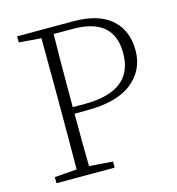

<svg xmlns="http://www.w3.org/2000/svg" viewBox="-102 -762 786 851"><g transform="rotate(-15 291.0 -337.0)"><path d="M301 -642H212Q210 -551 210 -364V-307H265Q488 -307 488 -481Q488 -642 301 -642ZM266 -277H210Q210 -118 212 -36L320 -28V0H53V-28L155 -36Q156 -127 156 -310V-364Q156 -547 155 -638L53 -646V-674H312Q426 -674 485 -622Q544 -570 544 -479Q544 -388 474.5 -332.5Q405 -277 266 -277Z"/></g></svg>

Font: TypoPRO Source Serif Pro
Style: Regular
Weight: 300
Designer: Frank Grießhammer
Foundry: Adobe Systems Incorporated
Version: Version 1.017;PS (version unavailable);hotconv 1.0.79;makeot